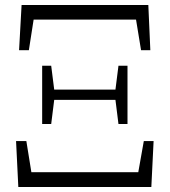

<svg xmlns="http://www.w3.org/2000/svg" viewBox="-20 -745 676 765"><path d="M53 0H583L592 -183H553L531 -59H105L85 -183H44ZM56 -545H95L114 -667H522L542 -545H579L571 -725H66ZM452 -251H488V-483H452L440 -388H196L184 -483H148V-251H184L196 -347H440Z"/></svg>

Font: Noto Serif CJK HK Light
Style: Regular
Weight: 300
Designer: Ryoko NISHIZUKA 西塚涼子 (kana & ideographs); Frank Grießhammer (Latin, Greek & Cyrillic); Wenlong ZHANG 张文龙 (bopomofo); San
Foundry: Adobe
Version: Version 2.001;hotconv 1.1.0;makeotfexe 2.6.0